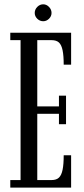

<svg xmlns="http://www.w3.org/2000/svg" viewBox="-20 -848 380 868"><path d="M26.5 0V-34H73V-666.5H26.5V-700H301.5V-555.5H268Q268 -596 263 -620.5Q258 -645 246.5 -655.8Q235 -666.5 213 -666.5H148.5V-367H246.5V-415.5H278.5V-286.5H246.5V-333.5H148.5V-34H213Q235 -34 246.5 -45Q258 -56 263 -80.8Q268 -105.5 268 -146H301.5V0ZM175.5 -752Q160 -752 148.5 -763.2Q137 -774.5 137 -789.5Q137 -805 148.5 -816.8Q160 -828.5 175.5 -828.5Q190 -828.5 201.5 -816.8Q213 -805 213 -789.5Q213 -774.5 201.5 -763.2Q190 -752 175.5 -752Z"/></svg>

Font: Imbue Thin 10pt
Style: Regular
Weight: 400
Version: Version 1.102